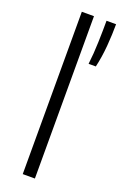

<svg xmlns="http://www.w3.org/2000/svg" viewBox="-156 -853 568 898"><g transform="rotate(20 128.0 -404.0)"><path d="M86 0V-808H146.5V0ZM199 -590Q205.5 -643 207.2 -701.2Q209 -759.5 209 -808H256.5Q256.5 -757 251.8 -699.2Q247 -641.5 235 -590Z"/></g></svg>

Font: Encode Sans SmExp Lt
Style: Regular
Weight: 300
Width: 6
Designer: Multiple Designers
Foundry: Impallari Type
Version: Version 3.002; ttfautohint (v1.8.3) -l 8 -r 50 -G 200 -x 14 